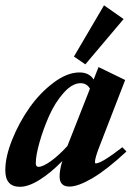

<svg xmlns="http://www.w3.org/2000/svg" viewBox="-27 -701 523 732"><path d="M298.3 -455.6 254.9 -485.4 369.6 -680.7 444.3 -628.4ZM48.8 11.2Q-6.8 11.2 -6.8 -52.2Q-6.8 -103 19.3 -168.2Q45.4 -233.4 85.2 -290Q125 -346.7 177 -385.7Q229 -424.8 275.9 -424.8Q313 -424.8 330.1 -397.9L348.6 -445.3L450.2 -396L351.6 -141.1Q335 -98.6 335 -83Q335 -78.1 338.4 -78.1Q359.9 -78.1 439.5 -139.6L455.1 -123.5Q381.3 -54.7 326.2 -22.2Q271 10.3 237.8 10.3Q200.2 10.3 200.2 -28.3Q200.2 -52.7 210.4 -86.9Q166.5 -42 124 -15.4Q81.5 11.2 48.8 11.2ZM109.4 -78.6Q109.4 -64.9 119.6 -64.9Q136.7 -64.9 167.2 -86.9Q197.8 -108.9 230 -144.5L315.9 -362.8Q304.2 -383.8 280.3 -383.8Q248.5 -383.8 215.8 -347.2Q183.1 -310.5 160.6 -260Q138.2 -209.5 123.8 -158.9Q109.4 -108.4 109.4 -78.6Z"/></svg>

Font: Elstob 18pt ExtraBold
Style: Italic
Weight: 800
Italic angle: -20°
Designer: Peter S. Baker
Version: Version 1.015